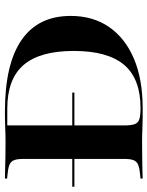

<svg xmlns="http://www.w3.org/2000/svg" viewBox="72 -684 611 796"><g transform="rotate(-90 378.0 -285.5)"><path d="M2.4 -283.1V-291.9H392.7V-283.1ZM288.7 0Q268.5 0 243.5 -1.2Q218.5 -2.4 189.5 -2.4Q158.1 -2.4 129.4 -2Q100.8 -1.6 77 -1.2Q53.2 -0.8 36.3 0V-8.9L58.1 -11.3Q83.1 -13.7 95.6 -19.8Q108.1 -25.8 112.9 -39.1Q117.7 -52.4 117.7 -78.2V-492.7Q117.7 -518.5 112.9 -531.9Q108.1 -545.2 95.6 -551.2Q83.1 -557.3 58.1 -559.7L36.3 -562.1V-571Q53.2 -571 77 -570.2Q100.8 -569.4 129.4 -569Q158.1 -568.5 189.5 -568.5Q218.5 -568.5 243.5 -569.8Q268.5 -571 288.7 -571H315.3Q511.3 -571 610.9 -502Q710.5 -433.1 710.5 -298.4Q710.5 -205.6 664.1 -138.7Q617.7 -71.8 532.3 -35.9Q446.8 0 328.2 0ZM328.2 -8.9Q450 -8.9 507.7 -77Q565.3 -145.2 565.3 -285.5Q565.3 -425.8 507.3 -493.5Q449.2 -561.3 325.8 -561.3H256.5V-76.6Q256.5 -48.4 261.7 -33.5Q266.9 -18.5 282.7 -13.7Q298.4 -8.9 328.2 -8.9Z"/></g></svg>

Font: Playfair 144pt SemiExpanded ExtraBold
Style: Regular
Weight: 800
Width: 6
Designer: Claus Eggers Sørensen
Foundry: Claus Eggers Sørensen
Version: Version 2.203